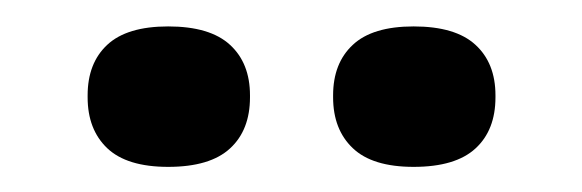

<svg xmlns="http://www.w3.org/2000/svg" viewBox="-20 -692 452 149"><path d="M110.5 -562.5Q78.5 -562.5 63.2 -577Q48 -591.5 48 -616.5V-618Q48 -643 63.2 -657.2Q78.5 -671.5 110.5 -671.5Q143 -671.5 158.5 -657.2Q174 -643 174 -618V-616.5Q174 -591 158.5 -576.8Q143 -562.5 110.5 -562.5ZM301 -562.5Q269 -562.5 253.8 -577Q238.5 -591.5 238.5 -616.5V-618Q238.5 -643 253.8 -657.2Q269 -671.5 301 -671.5Q333.5 -671.5 349 -657.2Q364.5 -643 364.5 -618V-616.5Q364.5 -591 349 -576.8Q333.5 -562.5 301 -562.5Z"/></svg>

Font: Anek Latin Expanded Medium
Style: Regular
Weight: 500
Width: 7
Designer: Yesha Goshar
Foundry: Ek Type
Version: Version 1.003